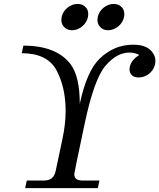

<svg xmlns="http://www.w3.org/2000/svg" viewBox="-20 -967 819 987"><path d="M482.9 0H109.4L117.7 -39.1H207Q255.9 -39.1 266.1 -87.9L300.8 -251.5Q317.4 -329.1 317.4 -396.5Q317.4 -517.6 270.5 -605.5Q223.6 -693.4 91.8 -693.4L100.1 -732.4Q272.5 -732.4 344.7 -634.3Q390.1 -571.3 390.1 -433.1Q425.8 -601.1 492.2 -665.5Q566.4 -737.3 665 -737.3Q742.2 -737.3 769 -689.9Q778.8 -673.3 778.8 -654.3Q778.8 -615.7 747.6 -588.9Q724.1 -568.8 691.9 -568.8Q666.5 -568.8 654.3 -584Q646 -594.7 646 -609.9Q646 -653.3 696.3 -684.6Q671.9 -696.8 645.5 -696.8Q580.1 -696.8 522.2 -628.9Q464.4 -561 417 -339.4Q361.8 -79.6 361.8 -72.3Q361.8 -39.1 402.3 -39.1H491.2ZM535.6 -811.5Q507.8 -811.5 492.2 -831.5Q481 -845.2 481 -864.7Q481 -872.1 482.4 -879.4Q488.8 -908.2 512.5 -927.5Q536.1 -946.8 564.5 -946.8Q592.3 -946.8 608.4 -927.2Q619.1 -914.6 619.1 -893.6Q619.1 -886.7 617.7 -879.4Q611.8 -851.1 587.9 -831.3Q564 -811.5 535.6 -811.5ZM350.1 -811.5Q322.3 -811.5 306.6 -831.5Q295.4 -845.2 295.4 -864.7Q295.4 -872.1 296.9 -879.4Q303.2 -908.2 326.9 -927.5Q350.6 -946.8 378.9 -946.8Q406.7 -946.8 422.9 -927.2Q433.6 -914.6 433.6 -893.6Q433.6 -886.7 432.1 -879.4Q426.3 -851.1 402.3 -831.3Q378.4 -811.5 350.1 -811.5Z"/></svg>

Font: Munson
Style: Italic
Weight: 400
Italic angle: -12°
Designer: Paul James MIller
Foundry: High-Logic / Made with FontCreator
Version: Version 2.10;May 5, 2019;FontCreator 11.5.0.2430 64-bit